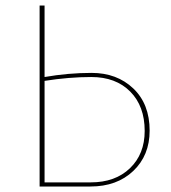

<svg xmlns="http://www.w3.org/2000/svg" viewBox="-20 -678 623 698"><path d="M313 -413Q405 -413 464.5 -356.5Q524 -300 524 -203Q524 -113 464.5 -56.5Q405 0 309 0H124V-658H142V-398Q228 -413 313 -413ZM310 -15Q399 -15 452.5 -66.5Q506 -118 506 -202Q506 -292 453.5 -345Q401 -398 312 -398Q231 -398 142 -384V-15Z"/></svg>

Font: EauTestSC Thin
Style: Regular
Weight: 250
Designer: Christian Thalmann (Catharsis Fonts)
Version: Version 0.001;PS 000.001;hotconv 1.0.88;makeotf.lib2.5.64775